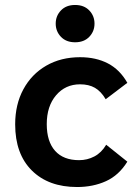

<svg xmlns="http://www.w3.org/2000/svg" viewBox="-20 -743 533 772"><path d="M290 9Q175 9 108 -57.5Q41 -124 41 -243Q41 -323 74 -384Q107 -445 166 -479Q225 -513 302 -513Q366 -513 414 -488Q462 -463 492 -410L405 -344Q386 -376 361.5 -390Q337 -404 302 -404Q243 -404 205.5 -360Q168 -316 168 -244Q168 -174 201.5 -136.5Q235 -99 298 -99Q331 -99 359.5 -114Q388 -129 407 -161L492 -93Q458 -38 406 -14.5Q354 9 290 9ZM282 -573Q246 -573 225 -595Q204 -617 204 -648Q204 -679 225 -701Q246 -723 282 -723Q318 -723 339 -701Q360 -679 360 -648Q360 -617 339 -595Q318 -573 282 -573Z"/></svg>

Font: Livvic SemiBold
Style: Regular
Weight: 600
Designer: Jacques Le Bailly, Baron von Fonthausen
Version: Version 1.001; ttfautohint (v1.8.2)